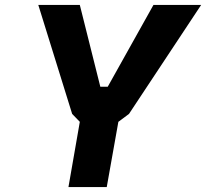

<svg xmlns="http://www.w3.org/2000/svg" viewBox="-20 -757 834 777"><path d="M257 0 303 -264 272 -296 135 -737H303L386 -406H416L601 -737H794L502 -296L459 -264L412 0Z"/></svg>

Font: Tomorrow SemiBold
Style: Italic
Weight: 600
Italic angle: -10°
Designer: Tony de Marco, Monica Rizzolli
Foundry: Just in Type
Version: Version 2.002